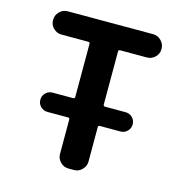

<svg xmlns="http://www.w3.org/2000/svg" viewBox="-108 -827 874 924"><g transform="rotate(15 329.0 -365.0)"><path d="M116 -614Q93 -614 76 -630.5Q59 -647 59 -670V-673Q59 -696 76 -713Q93 -730 116 -730H542Q565 -730 582 -713Q599 -696 599 -673V-670Q599 -647 582 -630.5Q565 -614 542 -614H408Q400 -614 400 -605V-342Q400 -333 408 -333H511Q531 -333 545 -319Q559 -305 559 -285Q559 -265 545 -251Q531 -237 511 -237H408Q400 -237 400 -228V-57Q400 -34 383 -17Q366 0 343 0H315Q292 0 275 -17Q258 -34 258 -57V-228Q258 -237 250 -237H147Q127 -237 113 -251Q99 -265 99 -285Q99 -305 113 -319Q127 -333 147 -333H250Q258 -333 258 -342V-605Q258 -614 250 -614Z"/></g></svg>

Font: Rounded Mplus 1c Bold
Style: Bold
Weight: 700
Version: Version 1.059.20150529